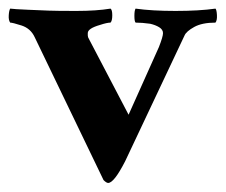

<svg xmlns="http://www.w3.org/2000/svg" viewBox="-26 -409 516 439"><path d="M284 -389.3Q321.3 -384 375.3 -384Q429.3 -384 466.7 -389.3Q469.3 -386.7 470 -374.7Q470.7 -362.7 466.7 -357.3Q436 -357.3 418 -347.3Q400 -337.3 396 -328L260 -40Q234.7 9.3 221.3 9.3Q217.3 9.3 210.7 2.7L53.3 -324Q44 -344 23.3 -350.7Q2.7 -357.3 -2.7 -357.3Q-6.7 -362.7 -6 -374Q-5.3 -385.3 -2.7 -389.3Q6.7 -388 38 -386.7Q69.3 -385.3 86 -384.7Q102.7 -384 148.7 -384Q194.7 -384 226.7 -389.3Q230.7 -386.7 230.7 -374Q230.7 -361.3 226.7 -357.3Q218.7 -357.3 202.7 -352Q174.7 -344 174.7 -333.3V-328Q174.7 -324 177.3 -320L268 -146.7L337.3 -301.3Q346.7 -325.3 346.7 -333.3Q346.7 -341.3 338 -346.7Q329.3 -352 317.3 -354.7Q298.7 -357.3 284 -357.3Q281.3 -360 281.3 -372.7Q281.3 -385.3 284 -389.3Z"/></svg>

Font: Ramaraja
Style: Regular
Weight: 400
Designer: Appaji Ambarisha Darbha
Foundry: Andhrapradesh Society for Knowledge Networks
Version: Version 1.0.4; ttfautohint (v1.2.25-373a) -l 7 -r 28 -G 50 -